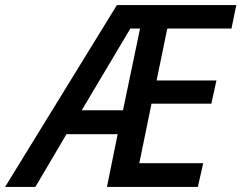

<svg xmlns="http://www.w3.org/2000/svg" viewBox="-76 -734 948 754"><path d="M-56 0 383 -714H852L833 -622H581L539 -418H774L754 -327H519L471 -93H722L701 0H344L386 -207H185L63 0ZM245 -301H407L474 -622H436Z"/></svg>

Font: Noto Sans Display Medium
Style: Italic
Weight: 500
Italic angle: -12°
Designer: Monotype Design Team
Foundry: Monotype Imaging Inc.
Version: Version 2.003